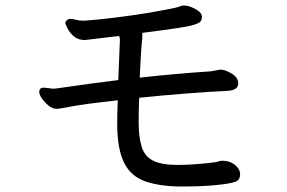

<svg xmlns="http://www.w3.org/2000/svg" viewBox="-20 -681 1040 695"><path d="M637.2 -5.9Q561 -5.9 507.6 -23.9Q454.1 -42 429.2 -92Q404.3 -142.1 404.3 -232.9Q404.3 -272.9 406.2 -317.9Q282.2 -304.2 239.3 -295.7Q196.3 -287.1 184.1 -287.1Q169.9 -287.1 156 -298.6Q142.1 -310.1 132.1 -324Q122.1 -337.9 122.1 -349.1Q122.1 -363.8 139.2 -363.8L172.9 -359.9L184.1 -360.8Q335.9 -382.8 408.2 -391.1L414.1 -538.1Q414.1 -543.9 411.1 -550.8L287.1 -536.1Q262.2 -536.1 246.6 -550Q231 -564 223.6 -579.6Q216.3 -595.2 216.3 -598.1Q216.3 -602.1 221.7 -607.4Q227.1 -612.8 234.9 -612.8Q242.2 -612.8 254.6 -609.4Q267.1 -606 284.2 -606Q381.8 -612.8 519 -634.8Q616.2 -651.9 624 -655.5Q631.8 -659.2 643.1 -661.1Q669.9 -661.1 697.3 -642.1Q710.9 -631.8 710.9 -620.1Q710.9 -608.9 705.1 -602.5Q699.2 -596.2 675 -589.1Q650.9 -582 495.1 -562V-544.9Q490.2 -502 485.8 -399.9Q612.3 -414.1 744.1 -422.9L777.8 -429.2Q793.9 -429.2 818.1 -415Q842.3 -400.9 842.3 -378.9Q842.3 -354 802.2 -352.1Q661.1 -345.2 483.9 -327.1Q481.9 -286.1 481.9 -235.8Q481.9 -187 492.4 -151.1Q502.9 -115.2 533.9 -99.6Q564.9 -84 624 -84Q683.1 -84 762.2 -94.2Q774.9 -99.1 786.1 -99.1Q812 -99.1 830.6 -84Q849.1 -68.8 849.1 -49.8Q849.1 -28.8 830.6 -22.5Q812 -16.1 761.5 -11Q710.9 -5.9 637.2 -5.9Z"/></svg>

Font: LXGW WenKai GB Screen
Style: Regular
Weight: 400
Designer: LXGW / Fontworks Inc.
Foundry: LXGW / Fontworks Inc.
Version: Version 1.321;February 19, 2024;FontCreator 14.0.0.2901 64-b